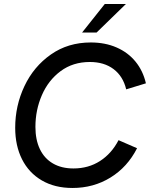

<svg xmlns="http://www.w3.org/2000/svg" viewBox="-20 -921 745 954"><path d="M55.5 -286Q55.5 -396 101.5 -493.2Q147.5 -590.5 232.8 -650.2Q318 -710 431 -710Q502.5 -710 559.2 -685.2Q616 -660.5 653.2 -615Q690.5 -569.5 705 -507L607 -477Q591.5 -542 544.5 -577.5Q497.5 -613 426.5 -613Q342.5 -613 281.2 -567.5Q220 -522 188 -448Q156 -374 156 -290.5Q156 -226.5 178.2 -180Q200.5 -133.5 243 -108.8Q285.5 -84 345 -84Q419.5 -84 477 -121Q534.5 -158 569 -224.5L661 -184.5Q613.5 -91 529.2 -39Q445 13 340 13Q252 13 187.8 -24.5Q123.5 -62 89.5 -129.5Q55.5 -197 55.5 -286ZM500.5 -901H605.5L460 -759.5H388Z"/></svg>

Font: HK Grotesk Medium
Style: Italic
Weight: 500
Italic angle: -8°
Designer: Alfredo Marco Pradil
Foundry: Hanken Design Co.
Version: Version 3.004